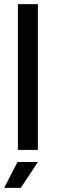

<svg xmlns="http://www.w3.org/2000/svg" viewBox="-21 -720 275 922"><path d="M65 0H161V-700H65ZM-1 182H79L161 58H63Z"/></svg>

Font: Arthouse Owned Medium
Style: Regular
Weight: 500
Designer: Jeremy Tribby
Foundry: Tribby Type
Version: Version 1.000;PS 001.000;hotconv 1.0.88;makeotf.lib2.5.64775